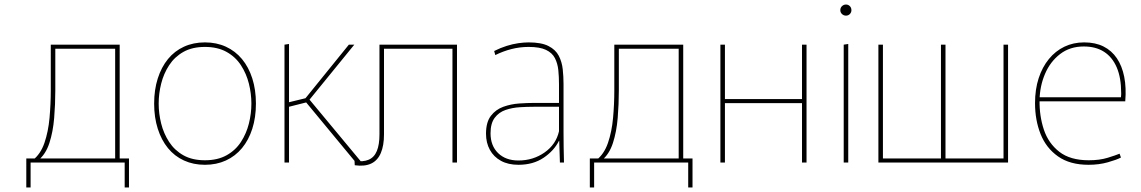

<svg xmlns="http://www.w3.org/2000/svg" viewBox="-20 -717 5035 847"><path d="M96 110V-18H549V110H530V0H115V110ZM124 -10Q159 -37 176 -86.5Q193 -136 198.5 -197Q204 -258 204 -318V-520H224V-318Q224 -258 219 -197Q214 -136 198 -86.5Q182 -37 149 -10ZM488 0V-520H508V0ZM212 -502V-520H502V-502Z M884 10Q833 10 791.5 -9Q750 -28 721 -63.5Q692 -99 676 -149Q660 -199 660 -260Q660 -321 676 -371Q692 -421 721 -456.5Q750 -492 791.5 -511Q833 -530 884 -530Q935 -530 976.5 -511Q1018 -492 1047.5 -456.5Q1077 -421 1093 -371Q1109 -321 1109 -260Q1109 -199 1093 -149Q1077 -99 1047.5 -63.5Q1018 -28 976.5 -9Q935 10 884 10ZM884 -10Q940 -10 979.5 -32Q1019 -54 1043 -91Q1067 -128 1078 -172Q1089 -216 1089 -260Q1089 -304 1078 -348Q1067 -392 1043 -429Q1019 -466 979.5 -488Q940 -510 884 -510Q828 -510 789 -488Q750 -466 726 -429Q702 -392 691 -348Q680 -304 680 -260Q680 -216 691 -172Q702 -128 726 -91Q750 -54 789 -32Q828 -10 884 -10Z M1235 -520 1255 -523V-266L1333 -285L1319 -273L1519 -520H1543L1337 -267L1340 -284L1576 0H1550L1325 -272L1338 -267L1255 -246V0H1235Z M1545 12 1544 -7Q1582 -2 1606.5 -12.5Q1631 -23 1642.5 -51Q1654 -79 1654 -124V-520H1674V-124Q1674 -75 1660 -42Q1646 -9 1617.5 4.5Q1589 18 1545 12ZM1662 -502V-520H1990V-502ZM1976 0V-520H1996V0Z M2267 10Q2222 10 2190 -7.5Q2158 -25 2141 -56Q2124 -87 2124 -127Q2124 -178 2145.5 -206Q2167 -234 2200.5 -246Q2234 -258 2270.5 -260.5Q2307 -263 2337 -263H2446V-345Q2446 -378 2443 -407.5Q2440 -437 2428 -460.5Q2416 -484 2388.5 -497Q2361 -510 2312 -510Q2273 -510 2236 -500.5Q2199 -491 2165 -474L2160 -492Q2188 -506 2215 -514.5Q2242 -523 2267 -526.5Q2292 -530 2312 -530Q2368 -530 2399.5 -514Q2431 -498 2445 -471Q2459 -444 2462.5 -411.5Q2466 -379 2466 -346V-134Q2466 -106 2466.5 -69Q2467 -32 2468 0H2450L2447 -96H2446Q2424 -52 2378 -21Q2332 10 2267 10ZM2267 -9Q2332 -9 2382.5 -44.5Q2433 -80 2446 -138V-246H2334Q2306 -246 2273 -244Q2240 -242 2210.5 -232Q2181 -222 2162.5 -197.5Q2144 -173 2144 -129Q2144 -74 2177.5 -41.5Q2211 -9 2267 -9Z M2582 110V-18H3035V110H3016V0H2601V110ZM2610 -10Q2645 -37 2662 -86.5Q2679 -136 2684.5 -197Q2690 -258 2690 -318V-520H2710V-318Q2710 -258 2705 -197Q2700 -136 2684 -86.5Q2668 -37 2635 -10ZM2974 0V-520H2994V0ZM2698 -502V-520H2988V-502Z M3158 -520H3178V-280H3518V-520H3538V0H3518V-262H3178V0H3158Z M3702 -520 3722 -523V0H3702ZM3712 -648Q3702 -648 3694.5 -655Q3687 -662 3687 -672Q3687 -683 3694.5 -690Q3702 -697 3712 -697Q3722 -697 3729 -690Q3736 -683 3736 -672Q3736 -662 3729 -655Q3722 -648 3712 -648Z M3855 0V-520H3875V0ZM4131 0V-520H4151V0ZM4407 0V-520H4427V0ZM3855 0V-18H4421V0Z M4782 10Q4700 10 4647.5 -27Q4595 -64 4570.5 -125.5Q4546 -187 4546 -262Q4546 -323 4562 -372Q4578 -421 4607 -456.5Q4636 -492 4675.5 -511Q4715 -530 4763 -530Q4812 -530 4848 -512Q4884 -494 4907 -460Q4930 -426 4939.5 -378Q4949 -330 4944 -270H4561L4566 -274Q4565 -205 4585 -145Q4605 -85 4653 -47.5Q4701 -10 4783 -10Q4831 -10 4866.5 -21Q4902 -32 4919 -39L4925 -22Q4906 -12 4867 -1Q4828 10 4782 10ZM4562 -288H4925Q4926 -294 4926 -299.5Q4926 -305 4926 -307Q4926 -374 4906.5 -419.5Q4887 -465 4850.5 -488.5Q4814 -512 4761 -512Q4700 -512 4656.5 -478.5Q4613 -445 4590 -391Q4567 -337 4566 -275Z"/></svg>

Font: Murecho Thin
Style: Regular
Weight: 100
Designer: Neil Summerour
Foundry: Positype
Version: Version 1.010